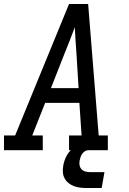

<svg xmlns="http://www.w3.org/2000/svg" viewBox="-30 -755 650 965"><path d="M-10 0V-74H46L317 -735H413L466 -74H512V0H317V-74H380L369 -238H197L132 -74H185V0ZM226 -312H365L354 -490Q351 -522 349.5 -554Q348 -586 346 -618Q334 -586 321.5 -554Q309 -522 296 -490ZM406 190Q389 190 372.5 188Q356 186 341.5 180.5Q327 175 314.5 165Q302 155 294.5 141Q287 127 286 110.5Q285 94 288 77Q292 54 302.5 32.5Q313 11 331.5 -5Q350 -21 373 -27.5Q396 -34 418 -34L413 0Q404 0 396 5.5Q388 11 382.5 19Q377 27 374.5 35.5Q372 44 370 53Q368 65 370 76Q372 87 379 95Q386 103 397 106.5Q408 110 420 110H495L481 190Z"/></svg>

Font: Iosevka Slab Extended Oblique
Style: Regular
Weight: 400
Width: 7
Italic angle: -9°
Monospace: yes
Designer: Belleve Invis
Foundry: Belleve Invis
Version: Version 11.1.0; ttfautohint (v1.8.3)